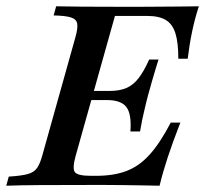

<svg xmlns="http://www.w3.org/2000/svg" viewBox="-36 -591 653 611"><path d="M-16.1 0 -8.1 -29Q32.3 -31.5 52.4 -37.1Q72.6 -42.7 82.3 -56.9Q91.9 -71 99.2 -98.4L204 -472.6Q212.1 -501.6 209.7 -515.7Q207.3 -529.8 189.9 -535.5Q172.6 -541.1 134.7 -541.9L142.7 -571Q174.2 -570.2 225.4 -569.8Q276.6 -569.4 346.8 -569.4Q381.5 -569.4 412.9 -569.4Q444.4 -569.4 475 -569.8Q505.6 -570.2 535.5 -570.2Q565.3 -570.2 596.8 -571Q583.9 -531.5 575.4 -490.7Q566.9 -450 561.3 -404H531.5Q531.5 -455.6 522.2 -485.1Q512.9 -514.5 491.5 -527.4Q470.2 -540.3 432.3 -540.3H329.8L204.8 -95.2Q193.5 -54.8 202.4 -43.1Q211.3 -31.5 253.2 -31.5H270.2Q326.6 -31.5 367.3 -47.2Q408.1 -62.9 441.1 -100Q474.2 -137.1 507.3 -200.8H537.9Q513.7 -138.7 498 -91.1Q482.3 -43.5 471.8 0Q437.9 -0.8 408.9 -1.2Q379.8 -1.6 353.2 -2Q326.6 -2.4 300.4 -2.4Q274.2 -2.4 246 -2.4Q158.9 -2.4 92.7 -2Q26.6 -1.6 -16.1 0ZM228.2 -272.6 236.3 -301.6H398.4L390.3 -272.6ZM379 -172.6Q383.1 -228.2 366.1 -250.4Q349.2 -272.6 304 -272.6L312.9 -301.6Q344.4 -301.6 366.1 -310.9Q387.9 -320.2 404.8 -341.9Q421.8 -363.7 438.7 -401.6H468.5Q464.5 -388.7 458.9 -370.6Q453.2 -352.4 447.2 -331Q441.1 -309.7 434.7 -286.3Q431.5 -274.2 428.6 -262.1Q425.8 -250 422.6 -236.7Q419.4 -223.4 416.1 -207.7Q412.9 -191.9 409.7 -172.6Z"/></svg>

Font: Playfair 5pt SemiExpanded Light SemiBold
Style: Italic
Weight: 600
Italic angle: -15.6°
Version: Version 2.001;gftools[0.9.30]